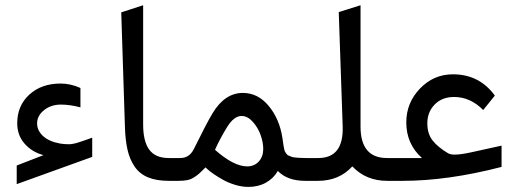

<svg xmlns="http://www.w3.org/2000/svg" viewBox="-20 -697 2000 740"><path d="M243.7 -141.1Q248.5 -141.1 252.9 -141.4Q257.3 -141.6 263.4 -143.1Q269.5 -144.5 273.7 -145.5Q277.8 -146.5 286.4 -149.4Q294.9 -152.3 299.6 -153.8Q304.2 -155.3 316.7 -159.7Q329.1 -164.1 335.4 -166.5V-92.3L44.4 12.7V-59.1L147.5 -99.1Q103.5 -110.8 75 -143.1Q46.4 -175.3 46.4 -222.2Q46.4 -289.6 93 -332.3Q139.6 -375 213.4 -375Q252.4 -375 290 -357.9V-283.2Q250 -293.9 214.4 -293.9Q176.8 -293.9 149.9 -272.5Q123 -251 123 -221.7Q123 -193.8 146 -172.6Q168.9 -151.4 212.4 -143.6Q229 -141.1 243.7 -141.1Z M640.6 -87.9Q649.4 -87.9 649.4 -52.7V-36.1Q649.4 0 640.6 0H630.9Q583 0 550.5 -13.4Q518.1 -26.9 499 -54.7Q480 -82.5 471.4 -119.9Q462.9 -157.2 461.4 -210.4L447.3 -649.4L531.7 -676.8V-217.3Q531.7 -151.9 555.4 -119.9Q579.1 -87.9 630.4 -87.9Z M932.6 -55.7Q960 -55.7 977.3 -74.5Q994.6 -93.3 994.6 -123Q994.6 -147.9 984.4 -176.8Q974.1 -205.6 954.1 -227.8Q934.1 -250 911.1 -250Q882.3 -250 856.4 -209Q828.6 -164.6 808.6 -119.6Q880.9 -55.7 932.6 -55.7ZM1068.4 -166Q1069.3 -160.2 1070.8 -149.2Q1072.3 -138.2 1073 -134.3Q1073.7 -130.4 1075.4 -122.3Q1077.1 -114.3 1078.9 -111.8Q1080.6 -109.4 1084 -104.2Q1087.4 -99.1 1091.6 -97.7Q1095.7 -96.2 1101.8 -93.5Q1107.9 -90.8 1116.2 -90.1Q1124.5 -89.4 1134.8 -88.6Q1145 -87.9 1158.2 -87.9H1166.5Q1175.3 -87.9 1175.3 -52.7V-36.1Q1175.3 0 1166.5 0H1156.7Q1087.4 0 1050.8 -38.1Q1033.7 -8.8 1004.4 7.3Q975.1 23.4 937 23.4Q912.6 23.4 886.7 15.6Q860.8 7.8 841.1 -3.2Q821.3 -14.2 805.2 -25.1Q789.1 -36.1 780.8 -43.9L772 -51.8Q755.9 -35.6 748.5 -28.8Q741.2 -22 728.3 -13.7Q715.3 -5.4 701.2 -2.7Q687 0 667 0H635.3Q624 0 620.4 -8.3Q616.7 -16.6 616.7 -36.1V-52.7Q616.7 -71.8 620.4 -79.8Q624 -87.9 635.3 -87.9H674.8Q710 -87.9 727.1 -122.6Q774.4 -218.8 799.3 -260.7Q846.7 -338.9 916 -338.9Q974.1 -338.9 1015.6 -288.8Q1057.1 -238.8 1068.4 -166Z M1161.1 -87.9H1206.5Q1304.2 -87.9 1300.8 -208.5L1285.6 -650.4L1369.6 -676.8V-209Q1369.6 -87.9 1471.7 -87.9H1478Q1486.8 -87.9 1486.8 -52.7V-36.1Q1486.8 0 1478 0H1472.2Q1390.6 0 1337.9 -55.7Q1287.1 0 1205.6 0H1161.1Q1137.7 0 1137.7 -36.1V-52.7Q1137.7 -87.9 1161.1 -87.9Z M1730 -323.2Q1683.6 -323.2 1655.3 -294.2Q1627 -265.1 1627 -221.7Q1627 -181.2 1647.5 -155.3Q1668 -129.4 1707.5 -106Q1716.3 -101.1 1732.9 -101.1Q1754.4 -101.1 1793.5 -109.4L1913.1 -135.7V-53.7Q1706.1 0 1531.7 0H1472.7Q1449.2 0 1449.2 -36.1V-52.7Q1449.2 -87.9 1472.7 -87.9H1606.4Q1545.9 -142.1 1545.9 -225.1Q1545.9 -300.8 1598.6 -355.7Q1651.4 -410.6 1725.6 -410.6Q1827.6 -410.6 1887.2 -328.6L1842.3 -272.9Q1793 -323.2 1730 -323.2Z"/></svg>

Font: Samim FD-WOL
Style: FD-WOL
Weight: 400
Foundry: DejaVu fonts team - Redesigned by Saber Rastikerdar
Version: Version 4.0.0